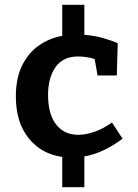

<svg xmlns="http://www.w3.org/2000/svg" viewBox="-20 -758 574 799"><path d="M490 -181Q450 -151 410.5 -132.5Q371 -114 331 -107V21H239V-105Q152 -117 99 -183Q46 -249 46 -357Q46 -433 72 -485.5Q98 -538 141.5 -568.5Q185 -599 239 -609V-738H331V-613Q373 -610 409.5 -599.5Q446 -589 470 -578L466 -444H386L374 -512Q358 -518 339 -520.5Q320 -523 305 -523Q242 -523 211 -478.5Q180 -434 180 -363Q180 -283 213.5 -240Q247 -197 306 -197Q337 -197 373 -209.5Q409 -222 446 -248Z"/></svg>

Font: Bitter
Style: Bold
Weight: 700
Designer: Sol Matas, and Bitter project Authors
Foundry: Sol Matas
Version: Version 2.001